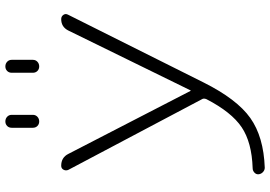

<svg xmlns="http://www.w3.org/2000/svg" viewBox="-162 -810 983 698"><g transform="rotate(-90 329.0 -461.5)"><path d="M413 -910Q413 -920 419.5 -926.5Q426 -933 436 -933Q446 -933 453 -926.5Q460 -920 460 -910V-833Q460 -823 453 -816.5Q446 -810 436 -810Q426 -810 419.5 -816.5Q413 -823 413 -833ZM213 -910Q213 -920 219.5 -926.5Q226 -933 236 -933Q246 -933 253 -926.5Q260 -920 260 -910V-833Q260 -823 253 -816.5Q246 -810 236 -810Q226 -810 219.5 -816.5Q213 -823 213 -833ZM68 10Q59 10 52 3.5Q45 -3 44 -12Q43 -21 50 -27.5Q57 -34 66 -34Q160 -37 215 -74Q270 -111 317 -202Q321 -212 317 -218L60 -704Q56 -713 60.5 -721.5Q65 -730 75 -730Q105 -730 118 -704L347 -260L348 -259L349 -260L567 -705Q580 -730 608 -730Q618 -730 623.5 -722Q629 -714 624 -705L378 -213Q317 -91 248.5 -42.5Q180 6 68 10Z"/></g></svg>

Font: Rounded Mplus 1c Light
Style: Regular
Weight: 300
Version: Version 1.059.20150529